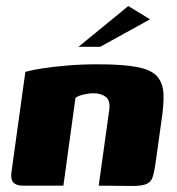

<svg xmlns="http://www.w3.org/2000/svg" viewBox="-20 -615 585 636"><path d="M55 0Q11 0 18 -45L64 -377Q85 -383 120.5 -388.5Q156 -394 203 -398Q250 -402 304 -402Q387 -402 434 -393Q481 -384 500.5 -362Q520 -340 521.5 -303Q523 -266 514 -209L494 -66Q490 -40 484.5 -25.5Q479 -11 464 -5Q449 1 418 1L307 0L342 -252Q346 -282 330.5 -294Q315 -306 291 -306Q274 -306 257 -302Q240 -298 230 -291L190 0ZM240 -460 405 -595 477 -551 312 -460Z"/></svg>

Font: Genos Thin ExtraBold
Style: Italic
Weight: 800
Italic angle: -8°
Version: Version 1.010